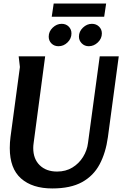

<svg xmlns="http://www.w3.org/2000/svg" viewBox="-20 -1049 699 1080"><path d="M234 -732 169 -243Q168 -236 167.5 -229.5Q167 -223 167 -216Q167 -155 203.5 -119.5Q240 -84 301 -84Q350 -84 387 -106.5Q424 -129 447 -166Q470 -203 475 -245L541 -732H648L587 -278Q575 -190 540.5 -125Q506 -60 441.5 -24.5Q377 11 274 11Q162 11 98.5 -45Q35 -101 35 -216Q35 -232 36 -247Q37 -262 39 -278L92 -672L85 -732ZM282 -1029H577L566 -955H271ZM382 -861Q382 -832 360 -810.5Q338 -789 309 -789Q285 -789 269.5 -804.5Q254 -820 254 -843Q254 -872 276.5 -893.5Q299 -915 327 -915Q351 -915 366.5 -899.5Q382 -884 382 -861ZM553 -861Q553 -832 530.5 -810.5Q508 -789 479 -789Q456 -789 440 -805Q424 -821 424 -843Q424 -872 446.5 -893.5Q469 -915 497 -915Q521 -915 537 -899.5Q553 -884 553 -861Z"/></svg>

Font: Rosario
Style: Bold Italic
Weight: 700
Italic angle: -8.05°
Designer: Hector Gatti
Foundry: Omnibus Type
Version: Version 1.101; ttfautohint (v1.8.1.43-b0c9)